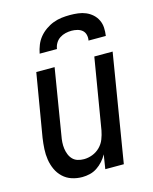

<svg xmlns="http://www.w3.org/2000/svg" viewBox="-114 -826 728 911"><g transform="rotate(-15 250.0 -371.0)"><path d="M177 8Q150 8 125.5 0Q101 -8 82.5 -25.5Q64 -43 53.5 -66Q43 -89 39 -114.5Q35 -140 36.5 -167Q38 -194 42 -221L94 -530H184L131 -207Q128 -192 127 -176Q126 -160 128 -145Q130 -130 135.5 -116Q141 -102 151 -91.5Q161 -81 175.5 -76.5Q190 -72 206 -72Q227 -72 248 -80Q269 -88 285 -104Q301 -120 309 -140.5Q317 -161 321 -182L379 -530H469L382 0H291L302 -70Q293 -53 279.5 -38Q266 -23 249.5 -12Q233 -1 214 3.5Q195 8 177 8ZM132 -610Q136 -631 144 -651Q152 -671 165.5 -687.5Q179 -704 197.5 -717Q216 -730 236 -737.5Q256 -745 276.5 -747.5Q297 -750 318 -750Q338 -750 358 -747.5Q378 -745 395.5 -737.5Q413 -730 427 -717.5Q441 -705 449.5 -687.5Q458 -670 459 -650Q460 -630 457 -610H372Q375 -624 371.5 -638Q368 -652 358 -660.5Q348 -669 334 -672.5Q320 -676 306 -676Q291 -676 276 -672.5Q261 -669 248 -660.5Q235 -652 227 -638.5Q219 -625 217 -610Z"/></g></svg>

Font: Iosevka Curly Medium Oblique
Style: Regular
Weight: 500
Italic angle: -9°
Monospace: yes
Designer: Belleve Invis
Foundry: Belleve Invis
Version: Version 11.1.0; ttfautohint (v1.8.3)